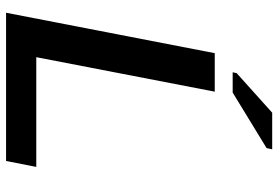

<svg xmlns="http://www.w3.org/2000/svg" viewBox="-162 -755 917 633"><g transform="rotate(90 296.5 -438.5)"><path d="M530.3 -99.6 510.7 0H22L155.3 -688H282.2L168.5 -99.6ZM468.3 -858.9 285.2 -747.1H218.3L221.2 -760.3L351.6 -877.4H472.2Z"/></g></svg>

Font: Arimo SemiBold
Style: Italic
Weight: 600
Italic angle: -12°
Version: Version 1.33